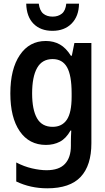

<svg xmlns="http://www.w3.org/2000/svg" viewBox="-20 -775 570 1040"><path d="M236 245Q145 245 68 208V105Q110 127 153.5 137Q197 147 232 147Q300 147 332 112.5Q364 78 364 15V-5Q364 -19 364.5 -36Q365 -53 366 -68H362Q338 -25 304.5 -7.5Q271 10 229 10Q138 10 87 -64Q36 -138 36 -269Q36 -401 87.5 -477Q139 -553 228 -553Q271 -553 304.5 -534Q338 -515 364 -473H369L383 -542H475V1Q475 121 417 183Q359 245 236 245ZM265 -88Q316 -88 342 -126.5Q368 -165 368 -251V-270Q368 -367 343 -411Q318 -455 265 -455Q208 -455 181 -407Q154 -359 154 -269Q154 -181 180.5 -134.5Q207 -88 265 -88ZM264 -608Q200 -608 162 -646Q124 -684 122 -755H190Q195 -717 214.5 -701Q234 -685 265 -685Q295 -685 315 -701Q335 -717 339 -755H408Q407 -687 368 -647.5Q329 -608 264 -608Z"/></svg>

Font: Noto Sans Mono Condensed SemiBold
Style: Regular
Weight: 600
Width: 3
Designer: Monotype Design Team
Foundry: Monotype Imaging Inc.
Version: Version 2.014